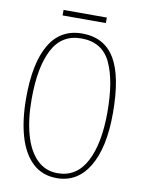

<svg xmlns="http://www.w3.org/2000/svg" viewBox="-92 -888 713 961"><g transform="rotate(10 265.0 -407.5)"><path d="M264 10Q190 10 141 -36Q92 -82 68 -165Q44 -248 44 -359Q44 -537 99.5 -631Q155 -725 265 -725Q377 -725 431 -636Q485 -547 485 -358Q485 -183 427 -86.5Q369 10 264 10ZM264 -15Q360 -15 408.5 -107Q457 -199 457 -358Q457 -520 414 -610Q371 -700 265 -700Q165 -700 118.5 -610Q72 -520 72 -358Q72 -256 93.5 -178.5Q115 -101 158 -58Q201 -15 264 -15ZM152 -797V-825H372V-797Z"/></g></svg>

Font: Noto Serif Georgian ExtraCondensed Thin
Style: Regular
Weight: 100
Width: 2
Designer: Monotype Design Team, Akaki Razmadze
Foundry: Google LLC
Version: Version 2.003; ttfautohint (v1.8.4.7-5d5b)